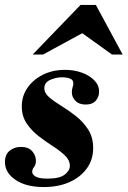

<svg xmlns="http://www.w3.org/2000/svg" viewBox="-20 -744 515 775"><path d="M157 11Q85 11 42.5 -18Q0 -47 0 -90Q0 -121 19.5 -136Q39 -151 64 -151Q95 -151 110 -133.5Q125 -116 125 -96Q125 -79 117.5 -70Q110 -61 110 -50Q110 -40 123.5 -31.5Q137 -23 172 -23Q220 -23 241 -39Q262 -55 262 -75Q262 -97 242.5 -116Q223 -135 194 -153.5Q165 -172 136 -194.5Q107 -217 87.5 -246Q68 -275 68 -315Q68 -356 90.5 -389Q113 -422 152.5 -442Q192 -462 242 -462Q280 -462 311 -450.5Q342 -439 361 -419.5Q380 -400 380 -374Q380 -353 366.5 -337.5Q353 -322 326 -322Q299 -322 284.5 -337Q270 -352 270 -371Q270 -382 273 -391.5Q276 -401 276 -408Q276 -422 262 -427Q248 -432 231 -432Q206 -432 182.5 -421.5Q159 -411 159 -388Q159 -368 179 -351Q199 -334 228.5 -316Q258 -298 287 -275Q316 -252 336 -221Q356 -190 356 -146Q356 -99 330 -63.5Q304 -28 259.5 -8.5Q215 11 157 11ZM112 -524 305 -724H367L475 -524H432L312 -610L154 -524Z"/></svg>

Font: Libre Bodoni
Style: Bold Italic
Weight: 700
Italic angle: -13°
Version: Version 2.005;gftools[0.9.23]